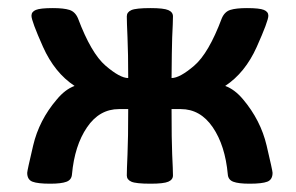

<svg xmlns="http://www.w3.org/2000/svg" viewBox="-20 -440 716 465"><path d="M584.5 4.9Q557.6 4.9 545.2 0.2Q532.7 -4.4 531.7 -17.6Q525.4 -87.4 495.4 -131.6Q465.3 -175.8 418 -175.8H395.5Q395.5 -99.6 397 -66.4Q398.9 -27.8 398.9 -15.1Q398.9 -4.9 387.7 0Q376.5 4.9 344.7 4.9Q309.1 4.9 298.1 0Q287.1 -4.9 287.1 -15.1Q287.1 -27.8 288.8 -66.2Q290.5 -104.5 290.5 -175.8H268.1Q220.7 -175.8 190.7 -131.6Q160.6 -87.4 154.3 -17.6Q153.3 -4.4 140.9 0.2Q128.4 4.9 101.6 4.9Q71.3 4.9 58.6 0Q45.9 -4.9 45.9 -21.5Q45.9 -26.4 60.3 -87.6Q74.7 -148.9 117.2 -198.7Q137.7 -223.6 160.6 -231.9Q112.3 -263.7 84.2 -326.4Q56.2 -389.2 56.2 -401.9Q56.2 -411.6 66.9 -416Q77.6 -420.4 107.9 -420.4Q134.3 -420.4 148.2 -416Q162.1 -411.6 168.9 -395.5Q200.7 -311 235.6 -281Q270.5 -251 290.5 -251Q290.5 -311 288.8 -349.1Q287.1 -387.2 287.1 -400.4Q287.1 -410.6 298.1 -415.5Q309.1 -420.4 344.7 -420.4Q376.5 -420.4 387.7 -415.5Q398.9 -410.6 398.9 -400.4Q398.9 -387.2 397 -349.1Q396 -318.4 395.5 -251Q415.5 -251 450.4 -281Q485.4 -311 517.1 -395.5Q523.9 -411.6 537.8 -416Q551.8 -420.4 578.1 -420.4Q608.4 -420.4 619.1 -416Q629.9 -411.6 629.9 -401.9Q629.9 -389.2 601.8 -326.4Q573.7 -263.7 525.4 -231.9Q548.3 -223.6 568.4 -199.7Q611.3 -148.9 625.7 -87.6Q640.1 -26.4 640.1 -21.5Q640.1 -4.9 627.4 0Q614.7 4.9 584.5 4.9Z"/></svg>

Font: ALMAS
Style: Bold
Weight: 700
Designer: ALMAS Font/ by Husham Jawad Kadhim, derived from the Bainsely font by/ Paul James MIller
Foundry: High-Logic / Made with FontCreator
Version: Version 1.411;September 19, 2021;FontCreator 14.0.0.2814 32-